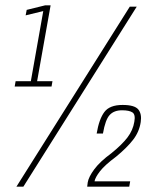

<svg xmlns="http://www.w3.org/2000/svg" viewBox="-20 -699 576 719"><path d="M35 -375H173L176.5 -395H119L169.5 -679H149L80 -662L76 -641.5L142 -657.5L95.5 -395H38.5ZM41.5 0H67.5L492 -674H466ZM306.5 0H464L467.5 -20H334Q336.5 -34.5 354.5 -57.8Q372.5 -81 415 -112.5Q454.5 -145 478 -175Q501.5 -205 507 -242Q511.5 -272.5 497.8 -289.2Q484 -306 439 -306Q390.5 -306 370.8 -279.5Q351 -253 342 -199H365.5Q374.5 -251 390.8 -268.5Q407 -286 437 -286Q464 -286 476 -278Q488 -270 483 -243Q478 -211.5 457.5 -184.5Q437 -157.5 397.5 -125.5Q354 -93.5 333 -65Q312 -36.5 308.5 -16Z"/></svg>

Font: Anybody Condensed ExtraLight
Style: Italic
Weight: 250
Width: 3
Italic angle: -10°
Version: Version 1.113;gftools[0.9.25]